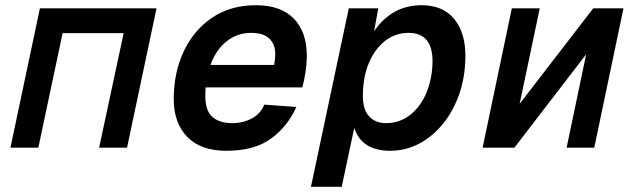

<svg xmlns="http://www.w3.org/2000/svg" viewBox="-20 -566 2440 736"><path d="M20 0 133 -534H580L467 0H360L454 -439H220L127 0Z M848 12Q749 12 697.5 -41.5Q646 -95 646 -186Q646 -288 684.5 -369.5Q723 -451 793.5 -498.5Q864 -546 961 -546Q1056 -546 1106 -495Q1156 -444 1156 -353Q1156 -321 1151 -289Q1146 -257 1139 -231H768Q767 -215 767 -199Q767 -141 794.5 -117.5Q822 -94 869 -94Q912 -94 945.5 -112Q979 -130 993 -165L1116 -156Q1082 -80 1018 -34Q954 12 848 12ZM943 -440Q889 -440 848 -407Q807 -374 787 -317H1031Q1032 -326 1033.5 -335Q1035 -344 1035 -359Q1035 -397 1012 -418.5Q989 -440 943 -440Z M1172 150 1317 -534H1430L1414 -446Q1482 -546 1596 -546Q1678 -546 1721 -493.5Q1764 -441 1764 -353Q1764 -275 1741.5 -208.5Q1719 -142 1679 -92.5Q1639 -43 1587 -15.5Q1535 12 1476 12Q1366 12 1338 -76L1290 150ZM1459 -94Q1513 -94 1553 -126Q1593 -158 1615 -211.5Q1637 -265 1638 -329Q1639 -440 1546 -440Q1496 -440 1456.5 -409.5Q1417 -379 1394 -324.5Q1371 -270 1371 -198Q1371 -146 1395 -120Q1419 -94 1459 -94Z M1830 0 1942 -534H2049L1972 -168L2254 -534H2370L2258 0H2152L2227 -358L1952 0Z"/></svg>

Font: Geist Mono SemiBold
Style: Italic
Weight: 600
Italic angle: -12°
Monospace: yes
Designer: Basement.studio, Andrés Briganti, Mateo Zaragoza
Foundry: Basement.studio, Vercel, Andrés Briganti, Guido Ferreyra, Mateo Zaragoza
Version: Version 1.500; ttfautohint (v1.8.4.7-5d5b)